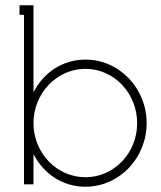

<svg xmlns="http://www.w3.org/2000/svg" viewBox="-20 -699 611 728"><path d="M107 -113H108C146 -40 217 9 304 9C433 9 536 -100 536 -232C536 -364 433 -473 304 -473C217 -473 146 -424 108 -351H107V-679H54V-643H71V0H107ZM107 -232C107 -346 196 -438 304 -438C412 -438 500 -346 500 -232C500 -118 412 -27 304 -27C196 -27 107 -118 107 -232Z"/></svg>

Font: Rawengulk
Style: Regular
Weight: 400
Version: Version 0.9